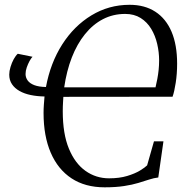

<svg xmlns="http://www.w3.org/2000/svg" viewBox="-20 -771 766 800"><path d="M416 9.5Q335 9.5 278.2 -27.8Q221.5 -65 191.5 -134.5Q161.5 -204 161.5 -300.5Q161.5 -317.5 162.8 -335Q164 -352.5 165.5 -369Q135 -369.5 108.2 -375Q81.5 -380.5 61.5 -391.8Q41.5 -403 30 -420Q18.5 -437 18.5 -460Q18.5 -474.5 23.8 -492Q29 -509.5 37.2 -524.5Q45.5 -539.5 54 -547L115.5 -534.5Q110 -529 103.2 -516.8Q96.5 -504.5 91.5 -490.2Q86.5 -476 86.5 -462.5Q86.5 -448 95.2 -435.8Q104 -423.5 123 -416.2Q142 -409 171.5 -408.5Q190 -508.5 239.2 -585.8Q288.5 -663 361 -707Q433.5 -751 520 -751Q583 -751 627.2 -722.2Q671.5 -693.5 694.8 -638.8Q718 -584 718 -506Q718 -463.5 712.2 -426.2Q706.5 -389 699 -368L244 -367.5Q243.5 -357.5 242.8 -347.5Q242 -337.5 241.8 -327.5Q241.5 -317.5 241.5 -307Q241.5 -213.5 267 -151.8Q292.5 -90 336.2 -59Q380 -28 434.5 -28Q477.5 -28 509.8 -37.8Q542 -47.5 563 -60.2Q584 -73 593 -82L621.5 -182H661L639.5 -31.5Q621.5 -29.5 601.8 -23Q582 -16.5 556.5 -8.8Q531 -1 496.8 4.2Q462.5 9.5 416 9.5ZM628 -407Q632 -424 635.5 -442.2Q639 -460.5 641 -480Q643 -499.5 643 -519Q643 -553.5 635 -588Q627 -622.5 610 -650.8Q593 -679 566 -696Q539 -713 501.5 -713Q451 -713 408.8 -691Q366.5 -669 333.8 -628.2Q301 -587.5 279.2 -531.5Q257.5 -475.5 247.5 -407Z"/></svg>

Font: Merriweather 72pt Light
Style: Italic
Weight: 300
Italic angle: -7.8°
Version: Version 2.101